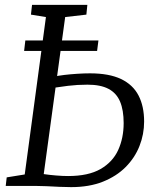

<svg xmlns="http://www.w3.org/2000/svg" viewBox="-20 -763 638 788"><path d="M79 -554 84 -597H384L378.5 -554ZM272 5Q251 5 224.2 3.8Q197.5 2.5 171.2 1.2Q145 0 124.5 0H3.5L7.5 -35L81.5 -47L168.5 -693L107 -703L111.5 -743H338.5L334.5 -703L247.5 -693L159.5 -48.5Q182.5 -45 210 -42.8Q237.5 -40.5 259.5 -40.5Q342.5 -40.5 392.5 -69.2Q442.5 -98 465 -147.2Q487.5 -196.5 487.5 -258Q487.5 -311 472.8 -346Q458 -381 425.5 -398.2Q393 -415.5 339 -415.5Q298 -415.5 259.2 -410.8Q220.5 -406 195.5 -402L200.5 -448Q219 -452.5 244.5 -455.5Q270 -458.5 297.5 -460.2Q325 -462 349.5 -462Q427.5 -462 476.5 -438.8Q525.5 -415.5 548.5 -371.2Q571.5 -327 571.5 -264Q571.5 -212 552.5 -163.8Q533.5 -115.5 495.8 -77.5Q458 -39.5 402 -17.2Q346 5 272 5Z"/></svg>

Font: Merriweather 7pt Light
Style: Italic
Weight: 300
Italic angle: -7.8°
Designer: Eben Sorkin
Foundry: Eben Sorkin
Version: Version 2.200;gftools[0.9.31]